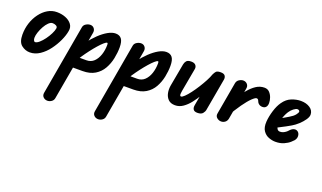

<svg xmlns="http://www.w3.org/2000/svg" viewBox="-69 -754 2441 1457"><g transform="rotate(20 1152.0 -25.5)"><path d="M103 4Q66 4 35.5 -20Q5 -44 5 -104Q5 -154 19.5 -198.5Q34 -243 60.5 -278.5Q87 -314 121 -334Q155 -354 194 -354Q232 -354 264 -341.5Q296 -329 314 -305.5Q332 -282 326 -250Q320 -213 300 -169.5Q280 -126 250.5 -86.5Q221 -47 183 -21.5Q145 4 103 4ZM113 -83Q128 -83 147 -99.5Q166 -116 184 -140.5Q202 -165 215 -191Q228 -217 231 -236Q233 -250 220 -257Q207 -264 192 -264Q176 -264 159.5 -248Q143 -232 129.5 -207.5Q116 -183 107.5 -157.5Q99 -132 99 -113Q99 -99 104 -91Q109 -83 113 -83Z M354 303Q334 303 320.5 289.5Q307 276 311 254L410 -310Q413 -329 430.5 -339.5Q448 -350 465 -350Q485 -350 496.5 -335Q508 -320 504 -299L405 263Q402 282 386.5 292.5Q371 303 354 303ZM732 -265Q732 -222 722.5 -175.5Q713 -129 690.5 -89Q668 -49 628 -24.5Q588 0 528 0H421V-87H528Q564 -87 588 -110Q612 -133 624.5 -170.5Q637 -208 637 -251Q637 -255 636 -260.5Q635 -266 631 -266Q623 -266 606 -251Q589 -236 567.5 -211.5Q546 -187 523.5 -157.5Q501 -128 481 -98Q461 -68 448 -42H396Q403 -83 424 -126.5Q445 -170 475 -210.5Q505 -251 539 -283.5Q573 -316 606.5 -335Q640 -354 668 -354Q700 -354 716 -333Q732 -312 732 -265Z M764 303Q744 303 730.5 289.5Q717 276 721 254L820 -310Q823 -329 840.5 -339.5Q858 -350 875 -350Q895 -350 906.5 -335Q918 -320 914 -299L815 263Q812 282 796.5 292.5Q781 303 764 303ZM1142 -265Q1142 -222 1132.5 -175.5Q1123 -129 1100.5 -89Q1078 -49 1038 -24.5Q998 0 938 0H831V-87H938Q974 -87 998 -110Q1022 -133 1034.5 -170.5Q1047 -208 1047 -251Q1047 -255 1046 -260.5Q1045 -266 1041 -266Q1033 -266 1016 -251Q999 -236 977.5 -211.5Q956 -187 933.5 -157.5Q911 -128 891 -98Q871 -68 858 -42H806Q813 -83 834 -126.5Q855 -170 885 -210.5Q915 -251 949 -283.5Q983 -316 1016.5 -335Q1050 -354 1078 -354Q1110 -354 1126 -333Q1142 -312 1142 -265Z M1276 4Q1240 4 1220.5 -15.5Q1201 -35 1195 -65Q1189 -95 1195 -128L1228 -308Q1231 -325 1241.5 -337.5Q1252 -350 1280 -350Q1305 -350 1316 -337Q1327 -324 1324 -306L1290 -119Q1288 -107 1287 -96.5Q1286 -86 1288 -80Q1290 -74 1296 -74Q1306 -74 1323.5 -91Q1341 -108 1361.5 -135Q1382 -162 1402.5 -194.5Q1423 -227 1439.5 -258Q1456 -289 1464 -313L1475 -195Q1459 -168 1438.5 -134Q1418 -100 1393.5 -68.5Q1369 -37 1339.5 -16.5Q1310 4 1276 4ZM1455 0Q1431 0 1422 -13Q1413 -26 1417 -48L1464 -313Q1472 -330 1481 -340Q1490 -350 1518 -350Q1544 -350 1553 -337Q1562 -324 1559 -306L1512 -42Q1511 -33 1499 -16.5Q1487 0 1455 0Z M1904 -211Q1887 -211 1875 -220Q1863 -229 1858 -244Q1857 -249 1852.5 -253.5Q1848 -258 1841 -258Q1830 -258 1805.5 -234.5Q1781 -211 1747.5 -164Q1714 -117 1674 -46L1684 -201Q1715 -244 1743.5 -278.5Q1772 -313 1803 -333.5Q1834 -354 1870 -354Q1895 -354 1910.5 -338Q1926 -322 1934 -299.5Q1942 -277 1942 -256Q1942 -235 1932 -223Q1922 -211 1904 -211ZM1647 0Q1628 0 1612.5 -13Q1597 -26 1601 -48L1647 -309Q1651 -329 1667.5 -339.5Q1684 -350 1700 -350Q1720 -350 1733 -335.5Q1746 -321 1741 -297L1696 -41Q1692 -21 1678 -10.5Q1664 0 1647 0Z M2086 4Q2060 4 2032 -6.5Q2004 -17 1986 -43.5Q1968 -70 1971 -117Q1974 -159 1988.5 -206.5Q2003 -254 2025 -285Q2052 -324 2090 -339Q2128 -354 2164 -354Q2208 -354 2238 -334Q2268 -314 2268 -280Q2268 -262 2251.5 -238Q2235 -214 2211 -192Q2187 -170 2163 -156Q2146 -146 2123 -133.5Q2100 -121 2073 -107.5Q2046 -94 2016 -80L2028 -157Q2037 -162 2053.5 -171.5Q2070 -181 2088.5 -191.5Q2107 -202 2120 -210Q2151 -228 2165 -245.5Q2179 -263 2179 -273Q2179 -278 2173.5 -282Q2168 -286 2161 -286Q2149 -286 2131 -272.5Q2113 -259 2100 -239Q2089 -222 2080.5 -201Q2072 -180 2067 -158.5Q2062 -137 2062 -118Q2062 -106 2069.5 -93Q2077 -80 2093 -80Q2106 -80 2117 -84.5Q2128 -89 2137.5 -96Q2147 -103 2153 -110Q2169 -129 2187 -134Q2205 -139 2219 -128Q2232 -118 2234 -97.5Q2236 -77 2221 -58Q2217 -53 2200 -37.5Q2183 -22 2154 -9Q2125 4 2086 4Z"/></g></svg>

Font: Edu QLD Beginners
Style: Regular
Weight: 400
Designer: Tina and Corey Anderson
Foundry: Google for Education
Version: Version 1.001